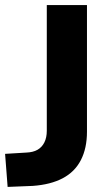

<svg xmlns="http://www.w3.org/2000/svg" viewBox="-23 -725 441 755"><path d="M7 10 -3 -120 80 -125Q107 -126 124.5 -136Q142 -146 151.5 -165Q161 -184 161 -211V-705H319V-207Q319 -142 295 -95.5Q271 -49 223.5 -24Q176 1 106 6Z"/></svg>

Font: Nunito Sans 10pt ExtraBold
Style: Regular
Weight: 800
Designer: Vernon Adams
Foundry: Vernon Adams
Version: Version 3.101;gftools[0.9.27]